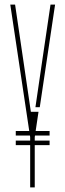

<svg xmlns="http://www.w3.org/2000/svg" viewBox="-20 -820 286 840"><path d="M49 -185V-205H197V-185ZM49 -227V-247H197V-227ZM112 0V-219V-220L25 -800H46L82 -556L115 -331H148.5L132 -220V-219V0ZM135 -351 165 -556 201 -800H221L154 -351Z"/></svg>

Font: Big Shoulders Stencil Thin
Style: Regular
Weight: 100
Designer: Patric King
Foundry: XO Type Co
Version: Version 2.001